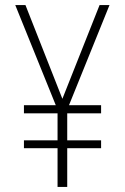

<svg xmlns="http://www.w3.org/2000/svg" viewBox="-20 -734 492 754"><path d="M225 -346 371 -714H410L251 -321H377V-289H244V-183H377V-152H244V0H206V-152H74V-183H206V-289H74V-321H199L40 -714H80Z"/></svg>

Font: Noto Sans Khmer Condensed ExtraLight
Style: Regular
Weight: 200
Width: 3
Designer: Danh Hong and the Monotype Design Team
Foundry: Monotype Imaging Inc.
Version: Version 2.004; ttfautohint (v1.8.4.7-5d5b)